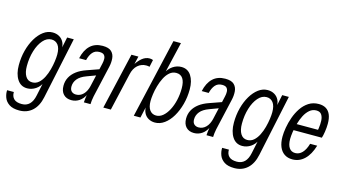

<svg xmlns="http://www.w3.org/2000/svg" viewBox="-108 -1092 3002 1679"><g transform="rotate(15 1393.5 -252.5)"><path d="M137 215Q79 215 46 193Q13 171 0.5 137.5Q-12 104 -10 71H51Q50 110 72.5 132.5Q95 155 144 155Q187 155 214 128.5Q241 102 252 48L282 -94L287 -84Q267 -38 231 -14Q195 10 154 10Q96 10 64 -39.5Q32 -89 32 -168Q32 -238 48.5 -301Q65 -364 94.5 -413.5Q124 -463 162.5 -491.5Q201 -520 245 -520Q280 -520 306.5 -504.5Q333 -489 347 -460.5Q361 -432 358 -392L352 -386L378 -510H438L320 46Q303 128 255.5 171.5Q208 215 137 215ZM183 -52Q217 -52 242 -74Q267 -96 284.5 -131Q302 -166 312.5 -205.5Q323 -245 328 -281.5Q333 -318 333 -343Q333 -401 311 -429.5Q289 -458 252 -458Q209 -458 175 -419Q141 -380 121.5 -316.5Q102 -253 102 -178Q102 -120 123 -86Q144 -52 183 -52Z M666 0Q666 -14 669 -35Q672 -56 676 -80H669L735 -371Q740 -392 739.5 -413Q739 -434 727 -447.5Q715 -461 685 -461Q646 -461 623 -434.5Q600 -408 589 -362H526Q543 -439 586 -479.5Q629 -520 698 -520Q754 -520 778.5 -496Q803 -472 806 -434.5Q809 -397 800 -358L735 -73Q731 -52 728.5 -34Q726 -16 726 0ZM554 10Q509 10 482.5 -17.5Q456 -45 456 -95Q456 -137 474.5 -171.5Q493 -206 528 -232.5Q563 -259 615 -277L737 -320L724 -261L630 -226Q575 -206 550 -175Q525 -144 525 -106Q525 -77 540.5 -62.5Q556 -48 581 -48Q619 -48 647 -76.5Q675 -105 687 -158L679 -77Q658 -33 625.5 -11.5Q593 10 554 10Z M842 0 960 -510H1023L998 -404H1003L910 0ZM988 -339 989 -412Q1021 -466 1053.5 -493Q1086 -520 1123 -520Q1130 -520 1139 -518.5Q1148 -517 1154 -514L1140 -449Q1135 -451 1126.5 -452Q1118 -453 1110 -453Q1066 -453 1033 -424Q1000 -395 988 -339Z M1311 10Q1277 10 1250.5 -5.5Q1224 -21 1210.5 -50Q1197 -79 1200 -118L1206 -124L1178 0H1118L1284 -720H1352L1281 -418L1276 -426Q1298 -472 1334 -496Q1370 -520 1411 -520Q1469 -520 1500 -472.5Q1531 -425 1531 -349Q1531 -278 1513.5 -213.5Q1496 -149 1466 -98.5Q1436 -48 1396 -19Q1356 10 1311 10ZM1305 -52Q1338 -52 1366 -75.5Q1394 -99 1415.5 -139.5Q1437 -180 1449 -232Q1461 -284 1461 -340Q1461 -398 1441 -428Q1421 -458 1381 -458Q1347 -458 1321 -435.5Q1295 -413 1277 -377.5Q1259 -342 1247.5 -301.5Q1236 -261 1231 -224Q1226 -187 1226 -163Q1226 -108 1247.5 -80Q1269 -52 1305 -52Z M1776 0Q1776 -14 1779 -35Q1782 -56 1786 -80H1779L1845 -371Q1850 -392 1849.5 -413Q1849 -434 1837 -447.5Q1825 -461 1795 -461Q1756 -461 1733 -434.5Q1710 -408 1699 -362H1636Q1653 -439 1696 -479.5Q1739 -520 1808 -520Q1864 -520 1888.5 -496Q1913 -472 1916 -434.5Q1919 -397 1910 -358L1845 -73Q1841 -52 1838.5 -34Q1836 -16 1836 0ZM1664 10Q1619 10 1592.5 -17.5Q1566 -45 1566 -95Q1566 -137 1584.5 -171.5Q1603 -206 1638 -232.5Q1673 -259 1725 -277L1847 -320L1834 -261L1740 -226Q1685 -206 1660 -175Q1635 -144 1635 -106Q1635 -77 1650.5 -62.5Q1666 -48 1691 -48Q1729 -48 1757 -76.5Q1785 -105 1797 -158L1789 -77Q1768 -33 1735.5 -11.5Q1703 10 1664 10Z M2084 215Q2026 215 1993 193Q1960 171 1947.5 137.5Q1935 104 1937 71H1998Q1997 110 2019.5 132.5Q2042 155 2091 155Q2134 155 2161 128.5Q2188 102 2199 48L2229 -94L2234 -84Q2214 -38 2178 -14Q2142 10 2101 10Q2043 10 2011 -39.5Q1979 -89 1979 -168Q1979 -238 1995.5 -301Q2012 -364 2041.5 -413.5Q2071 -463 2109.5 -491.5Q2148 -520 2192 -520Q2227 -520 2253.5 -504.5Q2280 -489 2294 -460.5Q2308 -432 2305 -392L2299 -386L2325 -510H2385L2267 46Q2250 128 2202.5 171.5Q2155 215 2084 215ZM2130 -52Q2164 -52 2189 -74Q2214 -96 2231.5 -131Q2249 -166 2259.5 -205.5Q2270 -245 2275 -281.5Q2280 -318 2280 -343Q2280 -401 2258 -429.5Q2236 -458 2199 -458Q2156 -458 2122 -419Q2088 -380 2068.5 -316.5Q2049 -253 2049 -178Q2049 -120 2070 -86Q2091 -52 2130 -52Z M2555 10Q2512 10 2482 -10.5Q2452 -31 2436.5 -69Q2421 -107 2421 -160Q2421 -196 2429 -243Q2437 -290 2454 -338Q2471 -386 2498.5 -427Q2526 -468 2565 -493Q2604 -518 2656 -518Q2694 -518 2720.5 -502Q2747 -486 2761 -453.5Q2775 -421 2775 -371Q2775 -336 2769 -297.5Q2763 -259 2756 -240H2477L2489 -298H2733L2696 -247Q2703 -276 2708.5 -312.5Q2714 -349 2712.5 -382Q2711 -415 2696.5 -436.5Q2682 -458 2649 -458Q2615 -458 2588.5 -435.5Q2562 -413 2543.5 -377Q2525 -341 2513.5 -300Q2502 -259 2496.5 -221Q2491 -183 2491 -158Q2491 -106 2510 -78Q2529 -50 2565 -50Q2601 -50 2628 -78.5Q2655 -107 2671 -162H2735Q2710 -78 2663.5 -34Q2617 10 2555 10Z"/></g></svg>

Font: Instrument Sans Condensed
Style: Italic
Weight: 400
Width: 3
Italic angle: -13°
Designer: Rodrigo Fuenzalida
Foundry: fragTYPE
Version: Version 1.000;gftools[0.9.28]